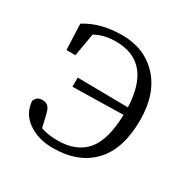

<svg xmlns="http://www.w3.org/2000/svg" viewBox="-127 -646 774 781"><g transform="rotate(30 259.5 -255.5)"><path d="M65.4 -359.4 60.5 -480.5Q131.8 -525.4 232.4 -525.4Q337.9 -525.4 402.8 -455.1Q467.8 -384.8 467.8 -261.7Q467.8 -126 401.4 -56.2Q335 13.7 215.8 13.7Q147.5 13.7 99.6 -19.5Q51.8 -52.7 47.9 -110.4Q56.6 -134.8 83 -134.8Q100.6 -134.8 110.4 -124.5Q120.1 -114.3 125 -91.8L138.7 -34.2Q172.9 -22.5 217.8 -22.5Q304.7 -22.5 350.1 -74.7Q395.5 -127 398.4 -247.1L161.1 -242.2V-285.2L398.4 -282.2Q390.6 -490.2 222.7 -490.2Q167 -490.2 126 -466.8L107.4 -359.4Z"/></g></svg>

Font: GenYoMin TW TTF Light
Style: Regular
Weight: 300
Version: Version 1.300